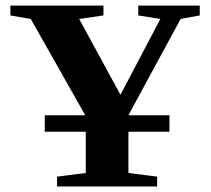

<svg xmlns="http://www.w3.org/2000/svg" viewBox="-20 -675 762 695"><path d="M703.1 -619.1 633.8 -606.4 444.8 -257.8H593.3V-198.2H444.8V-48.8L548.8 -35.6V0H186.5V-35.6L290.5 -48.8V-198.2H142.1V-257.8H288.6L91.3 -606.4L17.6 -619.1V-654.8H354.5V-619.1L266.6 -606.4L416 -332L560.5 -606.4L480.5 -619.1V-654.8H703.1Z"/></svg>

Font: Tinos
Style: Bold
Weight: 700
Designer: Steve Matteson
Foundry: Monotype Imaging Inc.
Version: Version 1.23